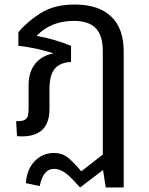

<svg xmlns="http://www.w3.org/2000/svg" viewBox="-20 -594 658 846"><path d="M525 -369V232H446L434 155L333 232Q328 227 303.5 200.5Q279 174 258.5 162Q238 150 218 150Q170 150 155 226L94 213Q98 152 133 116Q168 80 218 80Q253 80 278.5 100Q304 120 338 161L433 87V-369Q433 -437 402 -469.5Q371 -502 305 -502Q205 -502 141 -436Q220 -422 293 -392V-321Q246 -319 222 -292Q198 -265 198 -201V-114Q198 7 76 7Q65 7 55 6L51 -60H57Q81 -60 91.5 -67.5Q102 -75 104 -88Q106 -101 106 -130V-218Q106 -277 135 -313Q164 -349 216 -359Q138 -384 61 -392V-452Q98 -497 158 -535.5Q218 -574 309 -574Q415 -574 470 -521Q525 -468 525 -369Z"/></svg>

Font: FiraGO
Style: Regular
Weight: 400
Designer: bBox Type
Foundry: bBox Type GmbH
Version: Version 1.001;April 20, 2020;FontCreator 12.0.0.2555 64-bit